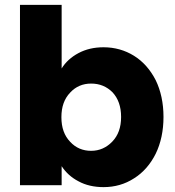

<svg xmlns="http://www.w3.org/2000/svg" viewBox="-20 -760 719 788"><path d="M233 -479C233 -479 233 -740 233 -740C233 -740 62 -740 62 -740C62 -740 62 0 62 0C62 0 233 0 233 0C233 0 233 -78 233 -78C233 -78 233 -78 233 -78C250 -52 273 -31 302 -16C331 0 366 8 405 8C405 8 405 8 405 8C451 8 493 -4 530 -28C567 -51 597 -85 619 -129C640 -172 651 -223 651 -280C651 -280 651 -280 651 -280C651 -337 640 -388 619 -431C597 -474 567 -508 530 -531C493 -554 451 -566 405 -566C405 -566 405 -566 405 -566C366 -566 332 -558 302 -542C272 -526 249 -505 233 -479ZM477 -280C477 -280 477 -280 477 -280C477 -237 465 -204 441 -179C417 -154 388 -141 354 -141C354 -141 354 -141 354 -141C320 -141 291 -153 268 -178C244 -203 232 -236 232 -279C232 -279 232 -279 232 -279C232 -322 244 -355 268 -380C291 -405 320 -417 354 -417C354 -417 354 -417 354 -417C389 -417 418 -405 442 -381C465 -356 477 -323 477 -280Z"/></svg>

Font: Girnar Poppins
Style: Bold
Weight: 500
Designer: Ninad Kale (Devanagari), Jonny Pinhorn (Latin)
Foundry: Indian Type Foundry
Version: ""